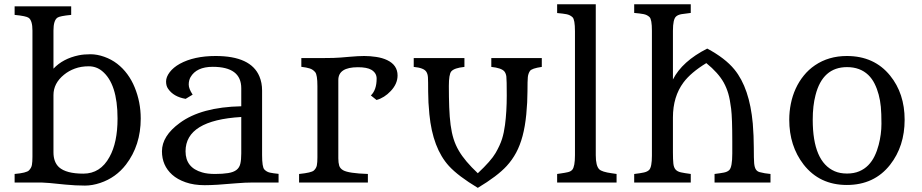

<svg xmlns="http://www.w3.org/2000/svg" viewBox="-20 -865 4368 910"><path d="M49.3 -40.5Q105.5 -45.4 117.2 -57.4Q128.9 -69.3 131.3 -83.7Q133.8 -98.1 133.8 -121.6V-720.2Q133.8 -767.1 116.2 -780.3Q104.5 -789.1 49.3 -794.4V-835H317.4V-794.4Q262.7 -789.1 252 -781.2Q233.4 -768.1 233.4 -720.2V-539.6Q278.3 -587.4 353.5 -603Q377.4 -607.9 408.9 -607.9Q440.4 -607.9 474.1 -595.9Q507.8 -584 535.2 -563Q562.5 -542 583.5 -513.4Q604.5 -484.9 618.2 -451.2Q647 -381.3 647 -303.2Q647 -176.3 577.1 -85Q529.3 -22.9 455.1 2Q417.5 14.6 382.8 14.6Q337.9 14.6 289.1 9.8Q197.8 0 176.3 0H49.3ZM233.4 -143.1Q233.4 -96.7 259.8 -72.3Q293.9 -42 375 -42Q456.1 -42 499 -121.1Q537.1 -189.5 537.1 -303.2Q537.1 -468.3 463.9 -528.3Q436.5 -550.8 400.4 -550.8Q364.3 -550.8 335 -540Q305.7 -529.3 283.2 -510.7Q233.4 -470.2 233.4 -414.6Z M882.8 -499Q874.5 -483.9 874.5 -464.1Q874.5 -444.3 893.1 -416.5L859.9 -396.5Q802.2 -406.2 776.4 -444.8Q767.1 -458 767.1 -479Q767.1 -500 784.2 -522.7Q801.3 -545.4 832 -562.5Q899.4 -599.6 1002 -599.6Q1168.9 -599.6 1209.5 -502.9Q1222.2 -472.7 1222.2 -436V-129.9Q1222.2 -73.2 1232.9 -61.8Q1243.7 -50.3 1259 -46.9Q1274.4 -43.5 1300.3 -41V0H1179.2Q1143.1 0 1096.7 3.9Q1001.5 12.7 950.2 12.7Q898.9 12.7 859.9 -1Q820.8 -14.6 795.9 -37.1Q747.6 -80.6 747.6 -147.9Q747.6 -220.7 832 -282.2Q933.6 -357.4 1123.5 -361.3V-446.8Q1123.5 -548.3 988.3 -548.3Q911.1 -548.3 882.8 -499ZM1123.5 -310.5H1124.5L1123.5 -311ZM1123.5 -310.5Q859.4 -294.9 859.4 -147.9Q859.4 -70.3 938 -47.9Q962.4 -40.5 999 -40.5Q1035.6 -40.5 1061.3 -44.7Q1086.9 -48.8 1100.8 -59.6Q1114.7 -70.3 1119.1 -89.1Q1123.5 -107.9 1123.5 -137.7Z M1737.8 -412.6Q1765.1 -439 1765.1 -492.7Q1765.1 -519 1740.2 -534.2Q1719.2 -546.4 1676.3 -546.4Q1583.5 -546.4 1583.5 -485.8V-114.7Q1583.5 -93.8 1587.6 -80.1Q1591.8 -66.4 1606.4 -58.1Q1631.8 -43.5 1723.6 -40.5V0H1397.5V-40L1398.4 -40.5Q1456.1 -46.4 1467.5 -56.9Q1479 -67.4 1481.7 -81.3Q1484.4 -95.2 1484.4 -118.7V-457Q1484.4 -510.3 1473.9 -522.9Q1463.4 -535.6 1448.2 -540.5Q1433.1 -545.4 1408.2 -548.3V-589.8H1509.3Q1569.3 -589.8 1594.7 -592.3Q1620.1 -594.7 1634.8 -595.7Q1678.7 -599.6 1706.3 -599.6Q1733.9 -599.6 1763.2 -595.2Q1792.5 -590.8 1814.9 -580.1Q1864.3 -556.6 1864.3 -507.3Q1864.3 -467.8 1832 -433.6Q1801.8 -401.4 1764.6 -391.1Z M2244.6 25.4Q2151.9 -30.3 2107.9 -78.1Q2030.8 -162.6 2015.1 -323.2Q2009.3 -380.9 2009.3 -430.9Q2009.3 -481 2008.3 -497.8Q2007.3 -514.6 2000.5 -524.9Q1988.8 -543.5 1940.9 -547.9V-589.8H2181.2V-547.9Q2132.8 -543 2118.7 -526.4Q2107.4 -512.2 2107.4 -458Q2107.4 -403.8 2109.1 -356.9Q2110.8 -310.1 2115.7 -272.9Q2120.6 -235.8 2129.9 -206.3Q2139.2 -176.8 2154.8 -150.4Q2183.1 -101.6 2244.6 -43.9Q2307.6 -103 2328.9 -139.9Q2350.1 -176.8 2359.4 -206.3Q2368.7 -235.8 2373.5 -272.9Q2381.8 -335.9 2381.8 -411.9Q2381.8 -487.8 2379.9 -502.4Q2377.9 -517.1 2370.6 -526.4Q2356.4 -543 2308.6 -547.9V-589.8H2547.9V-547.9Q2500 -541 2491.7 -528.6Q2483.4 -516.1 2481.7 -499.5Q2480 -482.9 2480 -431.9Q2480 -380.9 2474.4 -323.2Q2468.8 -265.6 2456.8 -220.7Q2444.8 -175.8 2426.3 -141.4Q2407.7 -106.9 2381.3 -78.1Q2337.4 -30.3 2244.6 25.4Z M2620.6 -40.5 2637.7 -43Q2658.7 -45.9 2671.9 -49.1Q2685.1 -52.2 2692.4 -60.5Q2705.1 -75.7 2705.1 -129.4V-716.8Q2705.1 -772.5 2693.4 -783.4Q2681.6 -794.4 2665 -797.6Q2648.4 -800.8 2620.6 -803.2V-844.7H2803.7V-129.4Q2803.7 -78.6 2820.3 -62.5Q2832.5 -50.3 2878.9 -43.9L2902.3 -40.5V0H2620.6Z M3169.4 -488.3Q3213.4 -574.7 3332 -634.8Q3417 -589.4 3460.9 -535.6Q3532.7 -447.8 3547.9 -279.3Q3552.7 -220.2 3552.7 -165.5Q3552.7 -110.8 3554.4 -91.3Q3556.2 -71.8 3562.5 -62Q3568.8 -52.2 3580.8 -49.1Q3592.8 -45.9 3604.7 -43.9Q3616.7 -42 3621.8 -41.7Q3627 -41.5 3631.8 -40.5V0H3366.7V-40.5Q3394.5 -43.9 3411.1 -47.1Q3427.7 -50.3 3436.5 -59.1Q3450.7 -73.2 3450.7 -137.7V-194.8Q3450.7 -305.7 3445.3 -349.4Q3439.9 -393.1 3431.9 -420.9Q3423.8 -448.7 3410.2 -473.6Q3384.3 -520 3327.6 -565.9Q3254.9 -521.5 3219.7 -474.6Q3169.4 -407.2 3169.4 -308.1V-142.6Q3169.4 -108.9 3171.4 -90.1Q3173.3 -71.3 3181.9 -61.5Q3190.4 -51.8 3207.3 -48.1Q3224.1 -44.4 3253.9 -40.5V0H2985.8V-40L2986.8 -40.5Q3015.6 -43.9 3032.2 -47.6Q3048.8 -51.3 3057.1 -60.1Q3069.8 -73.7 3069.8 -127.4V-719.2Q3069.8 -773.4 3058.3 -784.2Q3046.9 -794.9 3030.3 -798.1Q3013.7 -801.3 2985.8 -803.7V-844.7H3253.9V-803.7Q3226.6 -800.8 3210 -797.9Q3193.4 -794.9 3184.6 -787.1Q3169.4 -774.4 3169.4 -719.2Z M3720.7 -297.9Q3720.7 -335.9 3728.3 -373.5Q3735.8 -411.1 3751.2 -444.8Q3766.6 -478.5 3789.6 -506.8Q3812.5 -535.2 3842.8 -555.7Q3907.7 -599.6 3993.7 -599.6Q4123.5 -599.6 4198.7 -506.8Q4267.6 -421.9 4267.6 -297.4Q4267.6 -171.9 4198.7 -84Q4123.5 11.7 3993.7 11.7Q3864.3 11.7 3788.6 -85.4Q3720.7 -173.3 3720.7 -297.9ZM3936.5 -53.2Q3961.4 -42.5 3994.4 -42.5Q4027.3 -42.5 4052.2 -53Q4077.1 -63.5 4095.2 -82Q4113.3 -100.6 4125.2 -125.2Q4137.2 -149.9 4144.5 -178.2Q4157.7 -229 4157.7 -278.6Q4157.7 -328.1 4154.8 -358.6Q4151.9 -389.2 4144.5 -416.7Q4137.2 -444.3 4125.2 -468.3Q4113.3 -492.2 4095.2 -509.8Q4056.2 -546.9 3994.6 -546.9Q3878.9 -546.9 3845.2 -414.1Q3832 -363.8 3832 -297.4Q3832 -98.1 3936.5 -53.2Z"/></svg>

Font: Metamorphous
Style: Regular
Weight: 400
Designer: James Grieshaber
Foundry: James Grieshaber
Version: Version 1.001